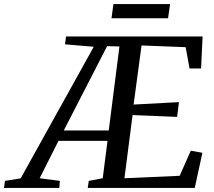

<svg xmlns="http://www.w3.org/2000/svg" viewBox="-106 -922 1052 942"><path d="M-86.5 0 -81.5 -34.5 -4.5 -47 354 -692.5 213 -704.5 218 -743H888L880.5 -586H824L805 -690.5L588.5 -699L549.5 -409L772 -421L763 -348.5L544.5 -357.5L504.5 -47.5L775.5 -59.5L830 -182.5L887 -172.5L849.5 0H324.5L329.5 -34.5L398 -47.5L421.5 -231H181L88.5 -47.5L187.5 -34.5L185 0ZM207 -282H427.5L480 -694L419.5 -695.5ZM450.5 -902H728.5L718.5 -832.5H441Z"/></svg>

Font: Merriweather 48pt
Style: Italic
Weight: 400
Italic angle: -7.8°
Version: Version 2.101